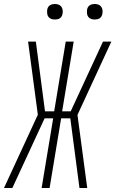

<svg xmlns="http://www.w3.org/2000/svg" viewBox="-35 -944 579 964"><path d="M403 0H364L318 -350H272L214 0H174L232 -350H189L27 0H-15L155 -368L106 -735H145L191 -385H237L295 -735H335L277 -385H320L482 -735H524L354 -367ZM441 -846Q431 -846 422.5 -849Q414 -852 408.5 -859Q403 -866 402 -875.5Q401 -885 402 -895Q403 -901 406 -907Q409 -913 415 -917Q421 -921 427.5 -922.5Q434 -924 440 -924Q450 -924 458.5 -921Q467 -918 472.5 -911Q478 -904 479.5 -894.5Q481 -885 479 -875Q478 -869 475 -863Q472 -857 466.5 -853Q461 -849 454 -847.5Q447 -846 441 -846ZM241 -846Q231 -846 222.5 -849Q214 -852 208.5 -859Q203 -866 202 -875.5Q201 -885 202 -895Q203 -901 206 -907Q209 -913 215 -917Q221 -921 227.5 -922.5Q234 -924 240 -924Q250 -924 258.5 -921Q267 -918 272.5 -911Q278 -904 279.5 -894.5Q281 -885 279 -875Q278 -869 275 -863Q272 -857 266.5 -853Q261 -849 254 -847.5Q247 -846 241 -846Z"/></svg>

Font: Iosevka Term Curly Extralight
Style: Italic
Weight: 200
Italic angle: -9°
Designer: Belleve Invis
Foundry: Belleve Invis
Version: Version 32.3.0